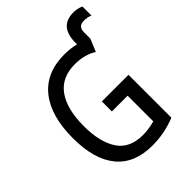

<svg xmlns="http://www.w3.org/2000/svg" viewBox="-244 -980 1111 1111"><g transform="rotate(-45 311.0 -424.5)"><path d="M622 -846V-772Q599 -782 570 -782Q523 -782 523 -734V-682L491 -605Q434 -641 355 -641Q247 -641 192.5 -566Q138 -491 138 -350Q138 -221 186.5 -146.5Q235 -72 344 -72Q390 -72 442 -86V-296H313V-378H531V-27Q439 10 340 10Q194 10 119 -81Q44 -172 44 -346Q44 -527 123 -625.5Q202 -724 352 -724Q401 -724 445 -713V-724Q445 -791 473.5 -825Q502 -859 562 -859Q592 -859 622 -846Z"/></g></svg>

Font: Noto Sans Mono UI
Style: Regular
Weight: 400
Monospace: yes
Designer: Monotype Design team
Foundry: Monotype Imaging Inc.
Version: Version 1.000